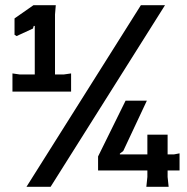

<svg xmlns="http://www.w3.org/2000/svg" viewBox="-20 -720 720 740"><path d="M82 0 523 -700H616L175 0ZM28 -367V-437L56 -433H226L254 -437V-367ZM544 0 548 -38V-63H358V-117L464 -332H546L455 -138L442 -128V-125H548V-201H626V-125H651L672 -129V-63H626V-38L630 0ZM114 -367V-620H110L107 -610L44 -581L36 -586V-649L109 -700H195L192 -664V-367Z"/></svg>

Font: AR One Sans SemiBold
Style: Regular
Weight: 600
Designer: Niteesh Yadav
Foundry: Niteesh Yadav
Version: Version 1.001;gftools[0.9.33]